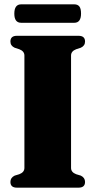

<svg xmlns="http://www.w3.org/2000/svg" viewBox="-20 -865 440 885"><path d="M307.5 -91Q307.5 -71 331 -62L352.5 -55.5Q372 -46 372 -26.5Q372 0 342 0H58Q28 0 28 -26.5Q28 -46 47.5 -55.5L69 -62Q92.5 -71 92.5 -91V-609Q92.5 -629 69 -638L47.5 -645Q28 -654 28 -673.5Q28 -700 58 -700H342Q372 -700 372 -673.5Q372 -654 352.5 -645L331 -638Q307.5 -629 307.5 -609ZM46 -802Q46 -845 77.5 -845H322.5Q338 -845 345.8 -835.2Q353.5 -825.5 353.5 -802.5Q353.5 -760 322.5 -760H77.5Q46 -760 46 -802Z"/></svg>

Font: Fraunces 144pt Soft Black
Style: Regular
Weight: 900
Version: Version 1.000;[b76b70a41]